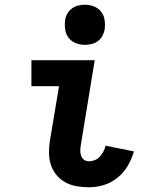

<svg xmlns="http://www.w3.org/2000/svg" viewBox="-20 -785 640 813"><path d="M357 8Q330 8 304.5 3.5Q279 -1 257.5 -12.5Q236 -24 220 -43Q204 -62 196 -85.5Q188 -109 187.5 -135Q187 -161 191 -187L230 -420H113V-530H381L322 -169Q320 -158 320 -146.5Q320 -135 323.5 -125Q327 -115 336 -108.5Q345 -102 357 -102Q369 -102 381.5 -107Q394 -112 403 -122Q412 -132 418 -143.5Q424 -155 427 -168L547 -144Q538 -112 521 -83Q504 -54 477.5 -32.5Q451 -11 419.5 -1.5Q388 8 357 8ZM339 -595Q319 -595 300.5 -602.5Q282 -610 270.5 -625Q259 -640 256 -660Q253 -680 256 -701Q258 -715 265.5 -728Q273 -741 285 -749.5Q297 -758 311 -761.5Q325 -765 339 -765Q360 -765 378.5 -757.5Q397 -750 408.5 -735Q420 -720 423 -700Q426 -680 423 -659Q420 -645 413 -632Q406 -619 394 -610.5Q382 -602 367.5 -598.5Q353 -595 339 -595Z"/></svg>

Font: Iosevka Curly Slab XBdEx
Style: Italic
Weight: 800
Width: 7
Italic angle: -9°
Monospace: yes
Designer: Belleve Invis
Foundry: Belleve Invis
Version: Version 11.1.0; ttfautohint (v1.8.3)